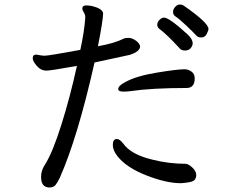

<svg xmlns="http://www.w3.org/2000/svg" viewBox="-20 -803 1040 851"><path d="M782 9Q717 9 629 -25.5Q541 -60 501 -110Q480 -137 480 -160Q480 -187 498 -187Q510 -187 526 -167Q560 -118 657 -95Q729 -77 803 -77Q816 -76 833 -60Q850 -44 850 -26Q849 -8 836.5 -1Q824 6 782 9ZM527 -397Q504 -397 504 -408Q504 -423 535 -439Q583 -466 674.5 -481Q766 -496 797 -496Q815 -496 829 -485.5Q843 -475 843 -456Q843 -413 807 -413Q653 -413 558 -399Q543 -397 527 -397ZM776 -589Q720 -650 689 -673Q677 -681 677 -694Q677 -705 687 -715Q697 -725 707 -725Q730 -725 812 -650Q834 -629 834 -611Q834 -600 825 -589.5Q816 -579 800 -579Q784 -579 776 -589ZM199 28Q162 28 162 -19Q162 -47 179 -73Q213 -126 252 -250Q291 -374 321 -511Q205 -490 186 -490Q161 -490 143 -511Q125 -532 125 -545Q125 -561 141 -561Q145 -561 165 -557L177 -556Q196 -556 336 -582Q354 -664 358 -726Q358 -738 351.5 -748Q345 -758 345 -765Q345 -779 362 -779Q373 -779 389 -776Q433 -765 437 -745Q437 -714 414 -598Q488 -611 531 -633Q538 -635 551 -635Q565 -635 581.5 -623.5Q598 -612 601 -598Q601 -575 556 -560L399 -526Q324 -193 245 -15Q235 6 226 17Q217 28 199 28ZM872 -637Q857 -637 849 -646.5Q841 -656 808 -687.5Q775 -719 758 -730Q747 -737 747 -750Q747 -762 756.5 -772.5Q766 -783 777 -783Q787 -783 793 -779Q904 -702 904 -675Q904 -667 896 -652Q888 -637 872 -637Z"/></svg>

Font: LXGW WenKai Lite
Style: Bold
Weight: 700
Designer: LXGW / Fontworks Inc.
Foundry: LXGW / Fontworks Inc.
Version: Version 1.330;April 28, 2024